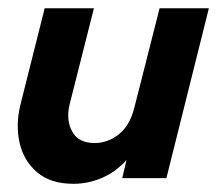

<svg xmlns="http://www.w3.org/2000/svg" viewBox="-20 -437 532 471"><path d="M160.4 13.9Q104.2 13.9 71.2 -14.2Q38.2 -42.4 28.1 -86.5Q18.1 -130.6 29.9 -179.2L89.6 -416.7H210.4L150.7 -180.6Q141.7 -143.1 156.9 -114.6Q172.2 -86.1 212.5 -86.1Q243.8 -86.1 271.2 -107.3Q298.6 -128.5 309.7 -173.6L371.5 -416.7H492.4L388.2 0H279.9L290.3 -44.4Q263.2 -14.6 229.5 -0.3Q195.8 13.9 160.4 13.9Z"/></svg>

Font: Afacad
Style: Italic
Weight: 400
Italic angle: -14°
Designer: Kristian Moeller
Foundry: Dicotype
Version: Version 1.000